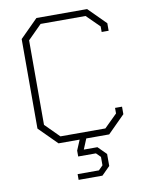

<svg xmlns="http://www.w3.org/2000/svg" viewBox="-98 -770 810 1056"><g transform="rotate(-10 307.0 -241.5)"><path d="M520 -562V-593L448 -664H197L119 -586V-114L197 -36H448L520 -107V-138H559V-96L463 0H335L311 58H387L433 104V171L387 217H254V185H373L397 161V114L373 90H274V57L298 0H180L80 -100V-600L180 -700H463L559 -604V-562Z"/></g></svg>

Font: Chakra Petch ExtraLight
Style: Regular
Weight: 275
Designer: Katatrad Aksorn Co.,Ltd.
Foundry: Cadson Demak Co.,Ltd.
Version: Version 1.000; ttfautohint (v1.6)